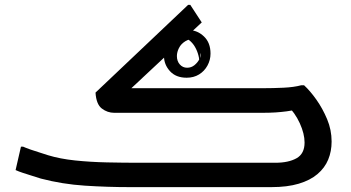

<svg xmlns="http://www.w3.org/2000/svg" viewBox="-20 -768 1439 788"><path d="M486 -375 467 -406H1060Q1101 -406 1143.5 -408Q1186 -410 1216 -418H1228Q1253 -395 1278.5 -359Q1304 -323 1322.5 -279Q1341 -235 1341 -187Q1341 -147 1327 -113Q1313 -79 1283 -53.5Q1253 -28 1206 -14Q1159 0 1094 0H511Q421 0 328.5 -6Q236 -12 148 -35Q129 -41 110 -47Q91 -53 74 -58.5Q57 -64 44 -70L66 -166H75Q86 -161 106 -154Q126 -147 146 -141Q166 -135 177 -131Q226 -116 288 -109.5Q350 -103 418.5 -101.5Q487 -100 551 -100H1110Q1164 -100 1197 -118.5Q1230 -137 1230 -183Q1230 -219 1210.5 -262Q1191 -305 1157 -338L1212 -321Q1179 -314 1156 -311Q1133 -308 1110 -306.5Q1087 -305 1053 -305H449Q421 -305 398 -322.5Q375 -340 372 -388L752 -748H761L808 -676ZM757 -644Q790 -644 817 -618.5Q844 -593 844 -548Q844 -522 831.5 -499Q819 -476 797 -462.5Q775 -449 746 -449Q702 -449 677.5 -476Q653 -503 653 -538Q653 -566 666.5 -590.5Q680 -615 704 -629.5Q728 -644 757 -644ZM786 -609Q759 -610 741 -599Q723 -588 714.5 -571Q706 -554 706 -538Q706 -517 718 -503.5Q730 -490 748 -490Q765 -490 778 -500.5Q791 -511 798.5 -525.5Q806 -540 803 -551L796 -493Q800 -512 796.5 -531Q793 -550 784.5 -567.5Q776 -585 763.5 -597Q751 -609 735 -615Z"/></svg>

Font: Kufam Medium
Style: Italic
Weight: 500
Italic angle: -11°
Designer: Artur Schmal
Foundry: Original Type
Version: Version 1.301; ttfautohint (v1.8.3)